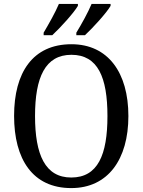

<svg xmlns="http://www.w3.org/2000/svg" viewBox="-20 -951 729 981"><path d="M370 -784V-771H414C456 -810 525 -886 545 -921V-931H448C429 -886 398 -830 370 -784ZM203 -784V-771H247C289 -810 358 -886 378 -921V-931H281C262 -886 230 -830 203 -784ZM344 10C532 10 636 -137 636 -358C636 -580 532 -725 345 -725C147 -725 52 -580 52 -359C52 -137 147 10 344 10ZM344 -44C211 -44 159 -160 159 -358C159 -556 211 -671 345 -671C480 -671 529 -556 529 -358C529 -160 480 -44 344 -44Z"/></svg>

Font: Noto Serif Ethiopic SmCn
Style: Regular
Weight: 400
Width: 4
Designer: Monotype Design Team
Foundry: Monotype Imaging Inc.
Version: Version 2.102